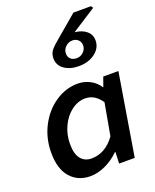

<svg xmlns="http://www.w3.org/2000/svg" viewBox="-177 -1077 964 1191"><g transform="rotate(-20 305.5 -482.0)"><path d="M30 -206Q30 -302 71.5 -381.5Q113 -461 182 -507.5Q251 -554 330 -554Q373 -554 411 -534Q449 -514 471 -479H473L495 -541H595L506 0H403L406 -75H402Q361 -34 310 -10.5Q259 13 210 13Q129 13 79.5 -43Q30 -99 30 -206ZM410 -177 448 -389Q405 -452 343 -452Q294 -452 251.5 -420Q209 -388 183.5 -334Q158 -280 158 -217Q158 -151 184 -119.5Q210 -88 254 -88Q346 -88 410 -177ZM243 -752Q243 -783 260 -804.5Q277 -826 319 -860L457 -977H573L582 -963L422 -860Q470 -855 498.5 -831Q527 -807 527 -768Q527 -719 484 -686Q441 -653 375 -653Q319 -653 281 -679.5Q243 -706 243 -752ZM444 -766Q444 -788 429 -802.5Q414 -817 391 -817Q365 -817 345.5 -798Q326 -779 326 -754Q326 -731 340.5 -717.5Q355 -704 380 -704Q406 -704 425 -722.5Q444 -741 444 -766Z"/></g></svg>

Font: Nebula Sans Semibold
Style: Regular
Weight: 600
Italic angle: -9°
Designer: Paul D. Hunt for Adobe (as Source Sans)
Foundry: Nebula Entertainment & Broadcasting LLC
Version: Version 1.010